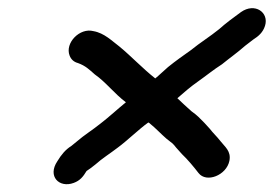

<svg xmlns="http://www.w3.org/2000/svg" viewBox="-20 -554 678 475"><path d="M152.2 -416.5C155.9 -406.8 162.8 -400.7 172.9 -398C191.9 -391.1 201 -381.8 214.4 -370C242.1 -350.7 263.5 -321.7 291.5 -301C272.1 -285.2 248 -263.1 229.5 -249C209.3 -232.6 188 -219.7 170.1 -204L156.6 -193C142 -183.9 131.6 -171.2 121.8 -155C96.9 -117.8 126.5 -88.2 162.4 -101.5C178.1 -107.3 185.7 -116.9 194.2 -131C200.5 -135 207.7 -140.3 215.9 -147C232.4 -161.9 252.2 -174.1 271.6 -189C293.7 -205.1 324.5 -235.1 346.9 -251C348.8 -250.3 350.2 -249.3 351.3 -248C364.2 -237.8 379.3 -221.6 391.7 -211L406.9 -199C409.7 -196.3 412.6 -193 415.6 -189L429.9 -173C444.5 -159.2 459.6 -140.9 471.1 -126C490.6 -100.6 540.3 -120.4 547.5 -156C552.4 -180.2 536.1 -190.9 525.3 -205C516.5 -216.4 507.3 -224.5 498.5 -236L485.7 -250C473.2 -262.6 469 -267.8 453.4 -279C442.4 -288.6 429.4 -300.9 418.8 -311C432.7 -323.4 453.6 -341.2 469.3 -352C491.1 -367.4 507.5 -381.1 529.2 -395C549.2 -411.3 566.4 -423.1 586.8 -441C594.9 -447 601.4 -452 606.3 -456C619.5 -464.4 630.5 -473.8 635.6 -490C646.2 -523.3 610.4 -548.4 576 -524C561.3 -513.5 536.1 -494.7 522.3 -482C499 -463.1 475.5 -448.9 452.3 -430C434.3 -417.2 414.4 -403.3 395.6 -388C383.4 -377.5 373.8 -367.8 364.1 -360C332.9 -384.6 305.3 -414.3 275.3 -439C257.2 -452.5 238.1 -472.3 211.1 -477C177.2 -486 140.1 -447.5 152.2 -416.5Z"/></svg>

Font: HoneyBee
Style: BdIt
Weight: 700
Foundry: Cannot Into Space Fonts
Version: Version 0.89